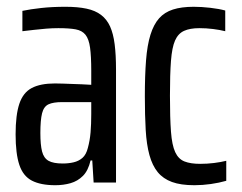

<svg xmlns="http://www.w3.org/2000/svg" viewBox="-20 -538 712 566"><path d="M143 8Q100 8 74 -5.5Q48 -19 37 -52Q26 -85 26 -142Q26 -199 37 -232Q48 -265 73.5 -278.5Q99 -292 142 -292Q153 -292 166 -291.5Q179 -291 193 -290.5Q207 -290 221.5 -289.5Q236 -289 249 -288V-329Q249 -372 245.5 -397.5Q242 -423 232 -435.5Q222 -448 203 -451.5Q184 -455 152 -455Q134 -455 116 -453.5Q98 -452 80.5 -450Q63 -448 46 -446V-506Q70 -511 102 -514.5Q134 -518 173 -518Q209 -518 235 -512.5Q261 -507 278 -494Q295 -481 304.5 -460Q314 -439 318 -407.5Q322 -376 322 -333V0H256L252 -65H247Q240 -35 224.5 -19.5Q209 -4 188 2Q167 8 143 8ZM165 -56Q182 -56 197 -59.5Q212 -63 223 -72.5Q234 -82 239 -102Q245 -124 247 -148Q249 -172 249 -202V-237H163Q137 -237 123 -230.5Q109 -224 104 -204Q99 -184 99 -146Q99 -111 104 -91.5Q109 -72 123 -64Q137 -56 165 -56Z M553 8Q513 8 487 -1.5Q461 -11 445 -30.5Q429 -50 420.5 -81Q412 -112 409.5 -155Q407 -198 407 -254Q407 -315 410.5 -360Q414 -405 423.5 -435.5Q433 -466 449 -484Q465 -502 490 -510Q515 -518 551 -518Q574 -518 600 -515Q626 -512 644 -507V-446Q628 -450 608 -452.5Q588 -455 568 -455Q540 -455 522.5 -447Q505 -439 496 -418.5Q487 -398 484 -358.5Q481 -319 481 -256Q481 -190 484 -150Q487 -110 496.5 -89.5Q506 -69 524 -62Q542 -55 570 -55Q591 -55 611 -57.5Q631 -60 647 -64V-5Q626 1 601.5 4.5Q577 8 553 8Z"/></svg>

Font: Saira ExtraCondensed Medium
Style: Regular
Weight: 500
Width: 2
Designer: Hector Gatti with collaboration of the Omnibus-Type team
Foundry: Omnibus-Type
Version: Version 1.101